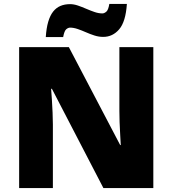

<svg xmlns="http://www.w3.org/2000/svg" viewBox="-20 -953 874 973"><path d="M757 0H504L243 -503H239Q241 -480 243 -447.5Q245 -415 246.5 -382Q248 -349 248 -322V0H77V-714H329L589 -218H592Q591 -241 589 -272Q587 -303 586 -335Q585 -367 585 -391V-714H757ZM212 -765Q215 -811 224.5 -843Q234 -875 249.5 -894.5Q265 -914 286.5 -923Q308 -932 335 -932Q354 -932 374.5 -925Q395 -918 417 -908.5Q439 -899 459.5 -892Q480 -885 499 -885Q508 -885 518.5 -893.5Q529 -902 534 -933H623Q617 -843 584 -804.5Q551 -766 503 -766Q481 -766 459 -773Q437 -780 415.5 -789.5Q394 -799 373.5 -806Q353 -813 335 -813Q326 -813 316 -805Q306 -797 300 -765Z"/></svg>

Font: Noto Sans Hebrew Black
Style: Regular
Weight: 900
Designer: Monotype Design Team
Foundry: Monotype Imaging Inc.
Version: Version 2.003